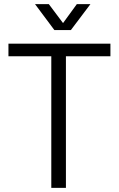

<svg xmlns="http://www.w3.org/2000/svg" viewBox="-20 -912 577 932"><path d="M324 -766 419 -892H353L286 -800L217 -892H150L244 -766ZM516 -700H21V-639H229V0H300V-639H516Z"/></svg>

Font: Arthouse Owned
Style: Regular
Weight: 400
Designer: Jeremy Tribby
Foundry: Tribby Type
Version: Version 1.000;PS 001.000;hotconv 1.0.88;makeotf.lib2.5.64775